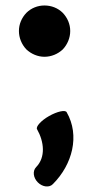

<svg xmlns="http://www.w3.org/2000/svg" viewBox="-20 -540 328 700"><path d="M236 -427C236 -452 226 -475 209 -493C191 -511 167 -520 142 -520C118 -520 94 -511 76 -493C59 -475 49 -452 49 -427C49 -402 59 -378 76 -360C94 -343 118 -333 142 -333C167 -333 191 -343 209 -360C226 -378 236 -402 236 -427ZM173 131C244 60 272 -46 223 -131C218 -140 189 -134 159 -117C129 -100 110 -78 115 -69C141 -23 147 33 112 69C98 83 101 108 118 125C135 142 160 145 173 131Z"/></svg>

Font: Nupuram
Style: Bold
Weight: 700
Designer: Santhosh Thottingal (santhosh.thottingal@gmail.com)
Foundry: SMC
Version: Version 1.000